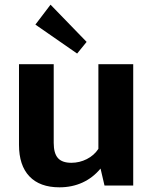

<svg xmlns="http://www.w3.org/2000/svg" viewBox="-20 -801 668 829"><path d="M198.2 -780.8 354 -620.1 313 -569.8 132.8 -694.8ZM211.9 -184.1Q211.9 -139.2 230 -118.7Q248 -98.1 288.1 -98.1Q323.2 -98.1 354.7 -114Q386.2 -129.9 404.8 -158.2V-523.9H555.2V0H431.2L414.1 -73.2Q380.9 -33.2 335.9 -12.7Q291 7.8 236.8 7.8Q151.9 7.8 106.9 -39.6Q62 -86.9 62 -175.8V-523.9H211.9Z"/></svg>

Font: Sarala
Style: Bold
Weight: 700
Designer: Andres Torresi
Foundry: Huerta Tipografica
Version: Version 1.004;PS 001.003;hotconv 1.0.70;makeotf.lib2.5.58329